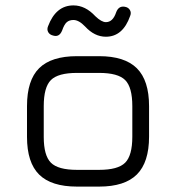

<svg xmlns="http://www.w3.org/2000/svg" viewBox="-20 -691 652 711"><path d="M372 -555Q330 -555 295 -593Q272 -617 252 -617Q237 -617 227.5 -609Q218 -601 210 -578Q200 -553 178 -559Q164 -562 158.5 -572Q153 -582 158 -594Q187 -671 252 -671Q296 -671 333 -631Q356 -609 372 -609Q398 -609 410 -645Q419 -670 442 -666Q455 -664 461 -654Q467 -644 462 -632Q435 -555 372 -555ZM265 0Q170 0 125 -44.5Q80 -89 80 -184V-298Q80 -394 125 -438.5Q170 -483 265 -483H347Q442 -483 487 -438Q532 -393 532 -298V-185Q532 -90 487 -45Q442 0 347 0ZM142 -184Q142 -115 168.5 -88.5Q195 -62 265 -62H347Q417 -62 443.5 -88.5Q470 -115 470 -185V-298Q470 -368 443.5 -394.5Q417 -421 347 -421H265Q195 -421 168.5 -394.5Q142 -368 142 -298Z"/></svg>

Font: Jura Medium
Style: Regular
Weight: 500
Designer: Daniel Johnson, Alexei Vanyashin
Foundry: Daniel Johnson
Version: Version 5.103